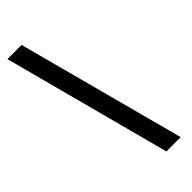

<svg xmlns="http://www.w3.org/2000/svg" viewBox="-305 -820 1035 1035"><g transform="rotate(-45 213.0 -302.0)"><path d="M379 177H270L16 -781H124Z"/></g></svg>

Font: Merriweather 24pt Black
Style: Regular
Weight: 900
Designer: Eben Sorkin
Foundry: Eben Sorkin
Version: Version 2.100